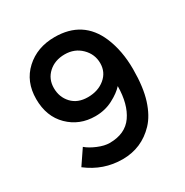

<svg xmlns="http://www.w3.org/2000/svg" viewBox="-166 -746 951 988"><g transform="rotate(-30 309.5 -252.0)"><path d="M266 2Q359 2 403 -61Q447 -124 448 -231Q423 -203 376 -178.5Q329 -154 272 -154Q178 -154 114.5 -216.5Q51 -279 51 -382.5Q51 -486 119.5 -549Q188 -612 292 -612Q460 -612 524 -462Q560 -376 560 -268Q560 -160 537 -88Q514 -16 474 26Q396 108 282.5 108Q169 108 77 37L136 -50Q159 -30 197.5 -14Q236 2 266 2ZM287.5 -258Q348 -258 388.5 -291.5Q429 -325 429 -378.5Q429 -432 390 -470.5Q351 -509 292.5 -509Q234 -509 196 -474.5Q158 -440 158 -386Q158 -332 192.5 -295Q227 -258 287.5 -258Z"/></g></svg>

Font: Montserrat Alternates
Style: Regular
Weight: 400
Designer: Julieta Ulanovsky
Foundry: Julieta Ulanovsky
Version: Version 2.001